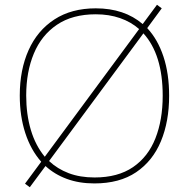

<svg xmlns="http://www.w3.org/2000/svg" viewBox="-20 -760 794 806"><path d="M690 -358Q690 -250 655.5 -167Q621 -84 551.5 -37Q482 10 376 10Q312 10 260.5 -9Q209 -28 171 -63L105 26L85 11L153 -81Q109 -131 86 -202Q63 -273 63 -359Q63 -467 100 -549.5Q137 -632 208.5 -678.5Q280 -725 382 -725Q502 -725 579 -659L639 -740L659 -725L598 -642Q642 -595 666 -523Q690 -451 690 -358ZM90 -359Q90 -280 109.5 -214.5Q129 -149 168 -102L564 -638Q530 -668 484 -684Q438 -700 382 -700Q284 -700 219 -656Q154 -612 122 -535Q90 -458 90 -359ZM663 -358Q663 -531 582 -620L186 -84Q221 -51 268.5 -33Q316 -15 377 -15Q475 -15 538.5 -58.5Q602 -102 632.5 -179.5Q663 -257 663 -358Z"/></svg>

Font: Noto Sans Thaana Thin
Style: Regular
Weight: 100
Designer: David Williams
Foundry: Google Inc.
Version: Version 3.001; ttfautohint (v1.8.4.7-5d5b)